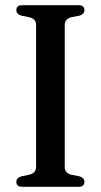

<svg xmlns="http://www.w3.org/2000/svg" viewBox="-20 -720 388 740"><path d="M229.5 -76.5Q229.5 -53 255.5 -46.5L287.5 -40Q305.5 -34 305.5 -19Q305.5 0 282 0H66Q43 0 43 -19Q43 -34 61 -40L92.5 -46.5Q119 -53 119 -76.5V-624Q119 -647 93.5 -653.5L61 -660Q43 -666 43 -681Q43 -700 66 -700H282Q305.5 -700 305.5 -681Q305.5 -666 287.5 -660L255 -653.5Q229.5 -647 229.5 -624Z"/></svg>

Font: Fraunces 72pt S050
Style: Regular
Weight: 400
Version: Version 1.000; ttfautohint (v1.8.3)